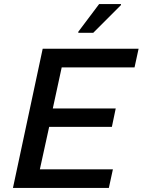

<svg xmlns="http://www.w3.org/2000/svg" viewBox="-20 -929 705 949"><path d="M367 -772V-767H441L578 -904V-909H470ZM191 -688 44 0H518L538 -92H177L223 -302H533L552 -393H241L285 -596H645L665 -688Z"/></svg>

Font: Saira UNSAM Medium Italic
Style: Regular
Weight: 500
Italic angle: -12°
Designer: Hector Gatti with collaboration of the Omnibus-Type team
Foundry: Omnibus-Type
Version: Version 0.072;PS 000.072;hotconv 1.0.88;makeotf.lib2.5.64775